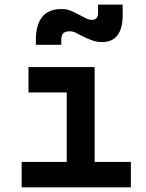

<svg xmlns="http://www.w3.org/2000/svg" viewBox="-20 -806 626 826"><path d="M73.2 0V-109.4H267.1V-408.2H102.5V-517.6H387.2V-109.4H543V0ZM134.3 -613.3V-632.8Q134.3 -767.1 244.1 -767.1Q265.6 -767.1 282 -760.7Q298.3 -754.4 318.8 -743.2Q337.4 -733.4 350.1 -727.1Q362.8 -720.7 375.5 -720.7Q401.9 -720.7 401.9 -751V-786.1H507.8V-742.2Q507.8 -625 418.5 -625Q397.9 -625 377.9 -631.8Q357.9 -638.7 336.4 -649.4Q320.8 -657.7 307.4 -664.6Q293.9 -671.4 279.8 -671.4Q261.7 -671.4 252.7 -663.3Q243.7 -655.3 243.7 -635.3V-613.3Z"/></svg>

Font: Cascadia Mono PL SemiBold
Style: Regular
Weight: 600
Monospace: yes
Designer: Aaron Bell
Foundry: Saja Typeworks
Version: Version 2404.023; ttfautohint (v1.8.4)